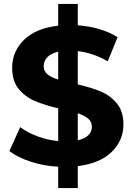

<svg xmlns="http://www.w3.org/2000/svg" viewBox="-20 -840 678 980"><path d="M377 8V120H277V11Q203 7 136 -15Q69 -37 28 -69L83 -191Q121 -163 172 -144Q223 -125 277 -120V-287Q206 -304 157 -325Q108 -346 75 -386.5Q42 -427 42 -494Q42 -577 102.5 -636.5Q163 -696 277 -709V-820H377V-711Q500 -701 580 -650L530 -527Q455 -570 377 -579V-409Q447 -393 495.5 -372.5Q544 -352 577 -311.5Q610 -271 610 -205Q610 -123 550 -64.5Q490 -6 377 8ZM277 -434V-576Q239 -567 221 -547.5Q203 -528 203 -502Q203 -477 222 -461Q241 -445 277 -434ZM449 -193Q449 -218 430.5 -234Q412 -250 377 -262V-124Q413 -132 431 -150Q449 -168 449 -193Z"/></svg>

Font: Montserrat Alternates
Style: Bold
Weight: 700
Designer: Julieta Ulanovsky
Foundry: Julieta Ulanovsky
Version: Version 7.200